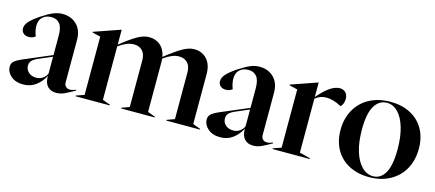

<svg xmlns="http://www.w3.org/2000/svg" viewBox="-45 -913 2987 1318"><g transform="rotate(15 1448.5 -254.0)"><path d="M18 -80Q18 -102 32.5 -116.5Q47 -131 88 -149L288 -234V-372Q288 -431 267 -456.5Q246 -482 208 -482Q170 -482 146 -460.5Q122 -439 122 -398Q122 -364 137 -326Q118 -310 91 -310Q67 -310 52.5 -323Q38 -336 38 -358Q38 -381 58 -404.5Q78 -428 127 -462Q177 -495 210 -509Q243 -523 276 -523Q338 -523 377.5 -484Q417 -445 417 -376V-74Q417 -56 428 -45Q439 -34 457 -34Q475 -34 500 -44V-38Q453 -11 426.5 0.5Q400 12 372 12Q332 12 310 -12Q288 -36 288 -78V-86Q265 -42 227.5 -13.5Q190 15 138 15Q83 15 50.5 -13.5Q18 -42 18 -80ZM212 -53Q239 -53 259.5 -67.5Q280 -82 288 -103V-222L194 -182Q162 -168 149.5 -154Q137 -140 137 -119Q137 -91 158 -72Q179 -53 212 -53Z M507 -5 565 -25V-439L507 -453V-458L694 -523H695V-417Q761 -470 806.5 -496.5Q852 -523 891 -523Q939 -523 971.5 -495Q1004 -467 1013 -415Q1081 -469 1127 -496Q1173 -523 1212 -523Q1268 -523 1302.5 -485Q1337 -447 1337 -379V-25L1391 -5V0H1152V-5L1207 -25V-356Q1207 -401 1184.5 -424.5Q1162 -448 1125 -448Q1099 -448 1073.5 -437.5Q1048 -427 1015 -404Q1016 -396 1016 -379V-25L1070 -5V0H831V-5L886 -25V-356Q886 -401 863.5 -424.5Q841 -448 804 -448Q778 -448 752 -437.5Q726 -427 695 -405V-25L750 -5V0H507Z M1418 -80Q1418 -102 1432.5 -116.5Q1447 -131 1488 -149L1688 -234V-372Q1688 -431 1667 -456.5Q1646 -482 1608 -482Q1570 -482 1546 -460.5Q1522 -439 1522 -398Q1522 -364 1537 -326Q1518 -310 1491 -310Q1467 -310 1452.5 -323Q1438 -336 1438 -358Q1438 -381 1458 -404.5Q1478 -428 1527 -462Q1577 -495 1610 -509Q1643 -523 1676 -523Q1738 -523 1777.5 -484Q1817 -445 1817 -376V-74Q1817 -56 1828 -45Q1839 -34 1857 -34Q1875 -34 1900 -44V-38Q1853 -11 1826.5 0.5Q1800 12 1772 12Q1732 12 1710 -12Q1688 -36 1688 -78V-86Q1665 -42 1627.5 -13.5Q1590 15 1538 15Q1483 15 1450.5 -13.5Q1418 -42 1418 -80ZM1612 -53Q1639 -53 1659.5 -67.5Q1680 -82 1688 -103V-222L1594 -182Q1562 -168 1549.5 -154Q1537 -140 1537 -119Q1537 -91 1558 -72Q1579 -53 1612 -53Z M1907 -5 1965 -25V-439L1907 -453V-458L2094 -523H2095V-420Q2182 -523 2246 -523Q2272 -523 2288 -506.5Q2304 -490 2304 -462Q2304 -427 2282 -405Q2224 -437 2174 -437Q2129 -437 2095 -408V-25L2172 -5V0H1907Z M2324 -249Q2324 -329 2359 -391.5Q2394 -454 2458 -488.5Q2522 -523 2608 -523Q2687 -523 2748 -491.5Q2809 -460 2843 -401Q2877 -342 2877 -262Q2877 -180 2842.5 -117.5Q2808 -55 2744 -20Q2680 15 2596 15Q2515 15 2453.5 -17Q2392 -49 2358 -108.5Q2324 -168 2324 -249ZM2621 2Q2675 2 2706 -52Q2737 -106 2737 -221Q2737 -309 2717.5 -374.5Q2698 -440 2663.5 -475Q2629 -510 2585 -510Q2530 -510 2497.5 -456.5Q2465 -403 2465 -289Q2465 -200 2485 -134.5Q2505 -69 2540.5 -33.5Q2576 2 2621 2Z"/></g></svg>

Font: Nyght Serif Medium
Style: Regular
Weight: 500
Designer: Maksym Kobuzan
Version: Version 0.410